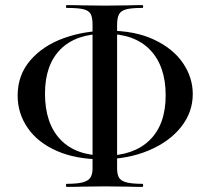

<svg xmlns="http://www.w3.org/2000/svg" viewBox="-20 -694 823 751"><path d="M49 -320Q49 -401 99 -458.5Q149 -516 230 -545Q311 -574 404 -574Q508 -574 582.5 -539Q657 -504 695.5 -447.5Q734 -391 734 -326Q734 -255 688 -197Q642 -139 560.5 -105Q479 -71 377 -71Q276 -71 201.5 -104Q127 -137 88 -194Q49 -251 49 -320ZM628 -321Q628 -435 567.5 -498.5Q507 -562 392 -562Q277 -562 216.5 -501Q156 -440 156 -328Q156 -212 216 -148.5Q276 -85 391 -85Q503 -85 565.5 -146Q628 -207 628 -321ZM241 25Q283 25 304.5 19Q326 13 334 0Q342 -13 342 -36V-598Q342 -626 334.5 -639.5Q327 -653 306 -658Q285 -663 241 -663Q238 -663 238 -668.5Q238 -674 241 -674Q280 -674 303 -673L389 -672L479 -673Q501 -674 537 -674Q540 -674 540 -668.5Q540 -663 537 -663Q494 -663 473.5 -657.5Q453 -652 445.5 -638Q438 -624 438 -596V-36Q438 -13 445 0Q452 13 473.5 19Q495 25 537 25Q540 25 540 31Q540 37 537 37Q500 37 478 36L389 35L303 36Q280 37 241 37Q238 37 238 31Q238 25 241 25Z"/></svg>

Font: Cormorant Garamond SemiBold
Style: Regular
Weight: 600
Designer: Christian Thalmann (Catharsis Fonts)
Foundry: Catharsis Fonts
Version: Version 4.000